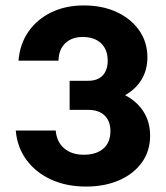

<svg xmlns="http://www.w3.org/2000/svg" viewBox="-20 -678 610 706"><path d="M236 -274V-381H305Q339 -381 357.5 -400.5Q376 -420 376 -455Q376 -496 351.5 -519Q327 -542 284 -542Q244 -542 220 -519Q196 -496 195 -455H48Q53 -516 84.5 -561.5Q116 -607 168.5 -632.5Q221 -658 288 -658Q357 -658 409.5 -633.5Q462 -609 492 -566Q522 -523 522 -467Q522 -421 500.5 -385.5Q479 -350 440 -328Q484 -305 508 -267Q532 -229 532 -179Q532 -123 502 -81Q472 -39 419 -15.5Q366 8 296 8Q224 8 167.5 -18Q111 -44 77 -90.5Q43 -137 38 -198H185Q188 -157 215.5 -133Q243 -109 288 -109Q334 -109 360 -131.5Q386 -154 386 -196Q386 -233 364.5 -253.5Q343 -274 305 -274Z"/></svg>

Font: Overused Grotesk
Style: Bold
Weight: 700
Version: Version 0.003